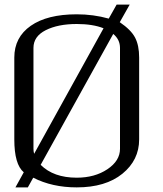

<svg xmlns="http://www.w3.org/2000/svg" viewBox="-20 -812 706 832"><path d="M583 -208Q583 -118.2 510.3 -59.1Q437.5 0 312.5 0Q206.1 0 124 -42L100.6 0H46.9L83 -65.4Q42 -99.6 42 -208V-562.5Q42 -650.4 113.3 -700.2Q184.6 -750 312.5 -750Q384.8 -750 451.2 -731.4L485.4 -792H542L499 -715.8Q547.9 -682.6 565.4 -648.9Q583 -615.2 583 -562.5ZM500 -167V-604.5Q500 -640.6 470.7 -665L156.2 -97.7Q211.9 -42 312.5 -42Q390.6 -42 445.3 -78.6Q500 -115.2 500 -167ZM127.9 -145.5 428.7 -689.5Q381.8 -708 312.5 -708Q231.4 -708 178.2 -681.2Q125 -654.3 125 -604.5V-167Q125 -156.2 127.9 -145.5Z"/></svg>

Font: okolaks
Style: Regular
Weight: 500
Version: Version 000.6.0